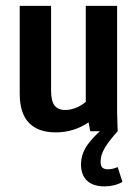

<svg xmlns="http://www.w3.org/2000/svg" viewBox="-20 -458 478 670"><path d="M173.8 3.9Q113.3 3.9 81.1 -29.3Q48.8 -62.5 48.8 -131.8V-437.5H158.2V-143.6Q158.2 -105.5 170.4 -89.8Q182.6 -74.2 208 -74.2Q224.6 -74.2 243.2 -81.1Q261.7 -87.9 279.3 -102.5V-437.5H388.7V-63.5L390.6 0H294.9L289.1 -31.2Q263.7 -13.7 234.9 -4.9Q206.1 3.9 173.8 3.9ZM407.2 176.8Q379.9 192.4 344.7 192.4Q304.7 192.4 283.7 172.4Q262.7 152.3 262.7 116.2Q262.7 76.2 289.6 41.5Q316.4 6.8 355.5 -21.5L390.6 0Q360.4 33.2 345.7 58.1Q331.1 83 331.1 105.5Q331.1 121.1 337.4 127Q343.8 132.8 356.4 132.8Q373 132.8 390.6 125Z"/></svg>

Font: Sudo Variable
Style: Regular
Weight: 400
Monospace: yes
Designer: Jens Kutilek
Foundry: Jens Kutilek
Version: Version 0.040